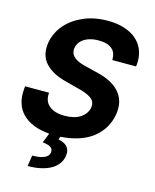

<svg xmlns="http://www.w3.org/2000/svg" viewBox="-138 -830 932 1153"><g transform="rotate(15 327.5 -253.5)"><path d="M146.7 230.1 157.3 162.6Q202.1 162.6 228.7 151.6Q261.7 138.8 261.7 109Q261.7 90.9 245.2 81.7Q228.7 72.4 197.8 69.2L221.9 8.9Q108.3 0 51.1 -60.4Q5.7 -108 5.7 -186.8Q5.7 -196.7 6.4 -207Q7.1 -217.3 8.5 -228.3H157.3L156.6 -215.6Q156.6 -170.5 187.1 -146.3Q221.6 -118.6 281.6 -118.6Q343 -118.6 380.3 -143.1Q417.6 -168 425.1 -208.1Q426.1 -213.8 426.1 -219.8Q426.1 -247.2 402.7 -264.9Q373.9 -285.5 316.4 -299L240.4 -318.9Q152 -340.6 107.6 -389.2Q72.4 -426.8 72.4 -485.1Q72.4 -523.8 87.2 -562Q101.9 -600.1 130.7 -633.2Q172.6 -680.4 238.3 -708.8Q304.7 -737.2 387.4 -737.2Q444.2 -737.2 488.1 -723.5Q532 -709.9 562.1 -685.2Q592.3 -660.5 608 -626.1Q623.6 -591.6 623.6 -550.1Q623.6 -541.9 623 -533.4Q622.5 -524.9 621.1 -516H473.7Q473.7 -539.4 468.2 -555.8Q462.7 -572.1 447.8 -584.9Q420.5 -608.7 365.1 -608.7Q331.3 -608.7 306.6 -600.7Q282 -592.7 265.8 -579.5Q249.6 -566.4 241.8 -549.5Q234 -532.7 234 -514.9Q234 -458.8 335.2 -437.1L397.7 -421.5Q439.6 -412.3 473.9 -396.8Q508.2 -381.4 532.3 -359.4Q556.5 -337.4 569.8 -308.6Q583.1 -279.8 583.1 -243.6Q583.1 -235.1 582.4 -226Q581.7 -217 580.3 -207.7Q565 -115.8 492.2 -57.5Q419.7 0.7 291.5 9.6L284.8 28.1Q354.8 41.5 354.8 96.9Q354.8 104.4 353 114.3Q349.1 139.9 333.8 161.2Q318.5 182.5 292.6 197.8Q266.7 213.1 230.1 221.6Q193.5 230.1 146.7 230.1Z"/></g></svg>

Font: Linik Sans
Style: Bold Italic
Weight: 700
Italic angle: 9°
Designer: Fonts by Rasmus Andersson / Changes by Cristiano Sobral with parts from Marc Monis
Foundry: rsms
Version: Version 3.020; ttfautohint (v1.6)